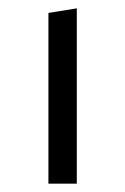

<svg xmlns="http://www.w3.org/2000/svg" viewBox="-20 -440 300 460"><path d="M96 -409 164 -420V0H96Z"/></svg>

Font: QiushuiShotai Bright
Style: Regular
Weight: 400
Designer: Christian Thalmann (Catharsis Fonts)
Version: Version 1.250;